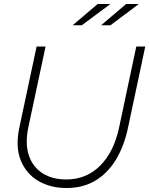

<svg xmlns="http://www.w3.org/2000/svg" viewBox="-20 -934 750 965"><path d="M314 11Q233 11 172 -25Q111 -61 84 -129Q57 -197 77 -292L164 -700H209L123 -297Q105 -212 125 -153Q145 -94 194 -63Q243 -32 313 -32Q414 -32 483.5 -101.5Q553 -171 579 -295L665 -700H710L624 -295Q604 -199 562 -130.5Q520 -62 458 -25.5Q396 11 314 11ZM471 -914H535L391 -807H345ZM614 -914H678L535 -807H488Z"/></svg>

Font: Red Hat Display
Style: Italic
Weight: 300
Italic angle: -12°
Designer: Pentagram, MCKL
Foundry: Pentagram, MCKL
Version: Version 1.023